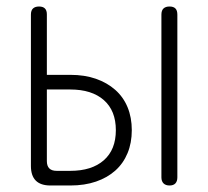

<svg xmlns="http://www.w3.org/2000/svg" viewBox="-20 -570 640 590"><path d="M124 -340H196Q240 -340 274.5 -328Q309 -316 334 -294Q359 -272 372 -240.5Q385 -209 385 -170Q385 -131 372 -99.5Q359 -68 334.5 -46Q310 -24 275 -12Q240 0 196 0H135Q105 0 90 -15Q75 -30 75 -60V-525Q75 -538 81.5 -544Q88 -550 100 -550Q112 -550 118 -544Q124 -538 124 -526ZM124 -75Q124 -60 131.5 -52.5Q139 -45 154 -45H196Q262 -45 299 -77.5Q336 -110 336 -170Q336 -230 299 -262.5Q262 -295 196 -295H124ZM525 -25Q525 -13 519 -6.5Q513 0 501 0Q489 0 482.5 -6.5Q476 -13 476 -25V-525Q476 -538 482.5 -544Q489 -550 501 -550Q513 -550 519 -544Q525 -538 525 -525Z"/></svg>

Font: Maple Mono Thin
Style: Regular
Weight: 250
Monospace: yes
Designer: subframe7536
Version: Version 7.000